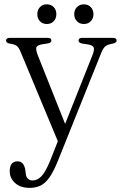

<svg xmlns="http://www.w3.org/2000/svg" viewBox="-20 -646 580 908"><path d="M217 114.5 253.5 22 77.5 -400.5Q69 -421.5 59.5 -428.8Q50 -436 25 -440Q8.5 -443.5 8.5 -454Q8.5 -467 26 -467H205Q223 -467 223 -454.5Q223 -443 205.5 -440.5L182.5 -437Q156.5 -433 152.2 -422.5Q148 -412 159 -384L288 -60L416 -382Q427.5 -410 423.2 -421.2Q419 -432.5 392.5 -436.5L369 -440Q351.5 -443 351.5 -454.5Q351.5 -467 369.5 -467H514Q531.5 -467 531.5 -454Q531.5 -444 514.5 -440Q488.5 -435.5 478 -426.8Q467.5 -418 458 -394L253.5 115.5Q233 166 213.5 193.5Q194 221 171.5 231.8Q149 242.5 120.5 242.5Q76 242.5 51 219.2Q26 196 26 164.5Q26 117 63 117Q78.5 117 87.5 127.8Q96.5 138.5 99.5 157L101.5 172Q103 191 112 199.2Q121 207.5 134 207.5Q156 207.5 175.2 188.2Q194.5 169 217 114.5ZM201.5 -532.5Q181 -532.5 168.8 -545.8Q156.5 -559 156.5 -579Q156.5 -599 168.8 -612.2Q181 -625.5 201.5 -625.5Q222 -625.5 234.2 -612.2Q246.5 -599 246.5 -579Q246.5 -559 234.2 -545.8Q222 -532.5 201.5 -532.5ZM376.5 -532.5Q356.5 -532.5 343.8 -545.8Q331 -559 331 -579Q331 -599 343.8 -612.2Q356.5 -625.5 376.5 -625.5Q397 -625.5 409.5 -612.2Q422 -599 422 -579Q422 -559 409.5 -545.8Q397 -532.5 376.5 -532.5Z"/></svg>

Font: Fraunces 9pt S000 Light
Style: Regular
Weight: 300
Version: Version 1.000; ttfautohint (v1.8.3)